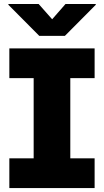

<svg xmlns="http://www.w3.org/2000/svg" viewBox="-20 -952 526 972"><path d="M27.3 -707H459V-556.6H335.9V-150.4H459V0H27.3V-150.4H150.4V-556.6H27.3ZM244.1 -854.5 311.5 -931.6H464.8V-927.7L308.6 -770.5H178.7L22.5 -927.7V-931.6H175.8Z"/></svg>

Font: Pretendard GOV Black
Style: Regular
Weight: 900
Designer: Base glyphs from Inter by Rasmus Andersson; Hangeul glyphs from Noto Sans CJK(Source Han Sans) by Jang Soo-young and Kan
Foundry: Kil Hyung-jin
Version: Version 1.309